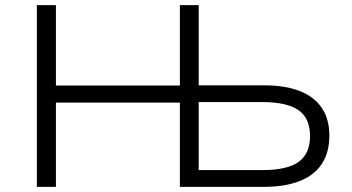

<svg xmlns="http://www.w3.org/2000/svg" viewBox="-20 -725 1367 745"><path d="M123 0V-705H197V-393H678V-705H751V-394H1004Q1086 -394 1142.5 -372Q1199 -350 1228.5 -306.5Q1258 -263 1258 -199Q1258 -134 1229 -89.5Q1200 -45 1143 -22.5Q1086 0 1004 0H678V-327H197V0ZM751 -65H997Q1095 -65 1139 -97Q1183 -129 1183 -197Q1183 -267 1137.5 -298Q1092 -329 997 -329H751Z"/></svg>

Font: Nunito Sans 7pt SemiExpanded Light
Style: Regular
Weight: 300
Width: 6
Designer: Vernon Adams
Foundry: Vernon Adams
Version: Version 3.101;gftools[0.9.27]